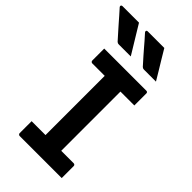

<svg xmlns="http://www.w3.org/2000/svg" viewBox="-320 -1026 1105 1105"><g transform="rotate(45 232.5 -473.5)"><path d="M109 -947Q128 -916 144.5 -888.5Q161 -861 178 -833.5Q195 -806 213 -776Q197 -776 184.5 -776Q172 -776 156.5 -776Q141 -776 116 -776Q110 -776 106 -778Q102 -780 100 -782Q75 -810 58 -829Q41 -848 27.5 -863.5Q14 -879 0 -895Q-14 -911 -33 -932Q-37 -937 -34.5 -942Q-32 -947 -26 -947Q2 -947 20 -947Q38 -947 57.5 -947Q77 -947 109 -947ZM315 -947Q333 -916 350 -888.5Q367 -861 383.5 -833.5Q400 -806 418 -776Q403 -776 390 -776Q377 -776 361.5 -776Q346 -776 321 -776Q315 -776 311 -778Q307 -780 305 -782Q280 -810 263 -829Q246 -848 233 -863.5Q220 -879 206 -895Q192 -911 173 -932Q169 -937 171 -942Q173 -947 179 -947Q208 -947 225.5 -947Q243 -947 262.5 -947Q282 -947 315 -947ZM314 -66H182L186 -102Q186 -119 186 -140Q186 -161 186 -178Q186 -235 186 -292Q186 -349 186 -406Q186 -463 186 -520Q186 -577 186 -634H319L314 -598Q314 -582 314 -562.5Q314 -543 314 -526Q314 -469 314 -411.5Q314 -354 314 -296Q314 -238 314 -180.5Q314 -123 314 -66ZM427 0H84Q82 0 80 -1Q78 -2 76.5 -3.5Q75 -5 74 -7Q73 -9 73 -11Q73 -29 73 -44.5Q73 -60 73 -76Q73 -92 73 -109H416Q419 -109 421.5 -107.5Q424 -106 425.5 -103.5Q427 -101 427 -98Q427 -81 427 -65Q427 -49 427 -33.5Q427 -18 427 0ZM73 -700H416Q421 -700 424 -697Q427 -694 427 -689Q427 -676 427 -664Q427 -652 427 -640Q427 -628 427 -616Q427 -604 427 -591H84Q80 -591 76.5 -594.5Q73 -598 73 -602Q73 -615 73 -627Q73 -639 73 -651Q73 -663 73 -675Q73 -687 73 -700Z"/></g></svg>

Font: Recursive SemiBold
Style: Regular
Weight: 600
Version: Version 1.085